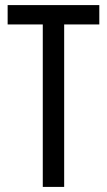

<svg xmlns="http://www.w3.org/2000/svg" viewBox="-20 -734 421 754"><path d="M232 0H148V-638H10V-714H370V-638H232Z"/></svg>

Font: Noto Sans Khmer ExtraCondensed
Style: Regular
Weight: 400
Width: 2
Designer: Danh Hong and the Monotype Design Team
Foundry: Monotype Imaging Inc.
Version: Version 2.004